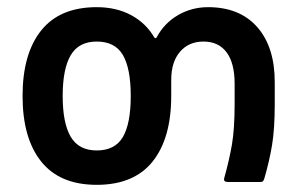

<svg xmlns="http://www.w3.org/2000/svg" viewBox="-20 -508 842 536"><path d="M43 -240Q43 -358 95 -423Q147 -488 250 -488Q305 -488 346.5 -465.5Q388 -443 411 -403Q414 -400 417 -403Q438 -443 476.5 -465.5Q515 -488 561 -488Q649 -488 698 -432.5Q747 -377 747 -279V-218Q747 -148 739.5 -103Q732 -58 718 -10Q716 -4 714 -2Q712 0 707 0H616Q603 0 606 -11Q620 -61 627.5 -104.5Q635 -148 635 -218V-274Q635 -332 612.5 -362Q590 -392 548 -392Q507 -392 482.5 -363.5Q458 -335 458 -285V-240Q458 -122 406 -57Q354 8 250 8Q147 8 95 -57Q43 -122 43 -240ZM250 -88Q301 -88 323 -125.5Q345 -163 345 -240Q345 -317 323 -354.5Q301 -392 250 -392Q200 -392 177.5 -354Q155 -316 155 -240Q155 -164 177.5 -126Q200 -88 250 -88Z"/></svg>

Font: Barlow GEO Semi Bold
Style: Regular
Weight: 600
Designer: Jeremy Tribby
Foundry: Tribby Type
Version: Version 1.408